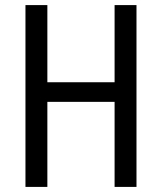

<svg xmlns="http://www.w3.org/2000/svg" viewBox="-20 -734 635 754"><path d="M516 0H430V-334H166V0H80V-714H166V-411H430V-714H516Z"/></svg>

Font: Noto Sans Condensed
Style: Regular
Weight: 400
Width: 3
Version: Version 2.013